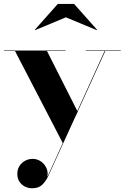

<svg xmlns="http://www.w3.org/2000/svg" viewBox="-21 -724 651 1003"><path d="M224.5 -457.5 385 -140 307.5 24.5 57.5 -457.5H-1V-460H321.5V-457.5ZM610 -460V-457.5H529L231.5 195Q218.5 223 199.5 241.2Q180.5 259.5 146.5 259.5Q127.5 259.5 110 251Q92.5 242.5 81 225.8Q69.5 209 69.5 184Q69.5 161 80.5 143.5Q91.5 126 109.8 116Q128 106 150 106Q172.5 106 191.5 118.5Q210.5 131 220.8 152.2Q231 173.5 226.5 200L525.5 -457.5H426.5V-460ZM162.5 -566.5 161 -568.5 281 -703.5H366L486 -568.5L484.5 -566.5L323 -633.5Z"/></svg>

Font: Bodoni Moda 72pt
Style: Bold
Weight: 700
Designer: Owen Earl
Foundry: indestructible type
Version: Version 2.004